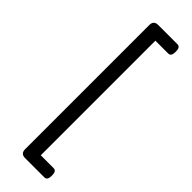

<svg xmlns="http://www.w3.org/2000/svg" viewBox="-302 -777 924 924"><g transform="rotate(45 160.5 -315.0)"><path d="M130 138Q100 138 100 108V-738Q100 -768 130 -768H261Q281 -768 281 -739V-734Q281 -705 261 -705H174V75H261Q281 75 281 104V109Q281 138 261 138Z"/></g></svg>

Font: Asap Semi Expanded
Style: Regular
Weight: 400
Width: 6
Designer: Pablo Cosgaya
Foundry: Omnibus-Type
Version: Version 3.001; ttfautohint (v1.8.4.7-5d5b)